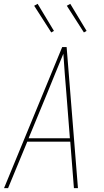

<svg xmlns="http://www.w3.org/2000/svg" viewBox="-20 -980 540 1000"><path d="M1 0 304 -735H327L386 0H365L346 -242H122L22 0ZM344 -260 326 -490Q322 -542 317.5 -594.5Q313 -647 310 -700Q288 -647 266.5 -594.5Q245 -542 224 -490L129 -260ZM417 -811 328 -950 346 -960 431 -819ZM247 -811 158 -950 176 -960 261 -819Z"/></svg>

Font: Iosevka SS04 Thin
Style: Italic
Weight: 100
Italic angle: -9°
Monospace: yes
Designer: Belleve Invis
Foundry: Belleve Invis
Version: Version 19.0.0; ttfautohint (v1.8.4)